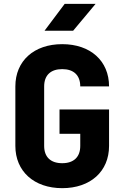

<svg xmlns="http://www.w3.org/2000/svg" viewBox="-20 -970 640 1000"><path d="M361 -810 478 -950H317L212 -810ZM304 10C451 10 548 -77 548 -210V-400H290V-273H398V-210C398 -152 364 -120 304 -120C244 -120 210 -152 210 -210V-520C210 -578 244 -610 304 -610C364 -610 398 -578 398 -520H548C548 -653 451 -740 304 -740C157 -740 60 -653 60 -520V-210C60 -78 157 10 304 10Z"/></svg>

Font: Tekne LDO ExtraBold
Style: Regular
Weight: 800
Monospace: yes
Designer: Alessio Laiso, Mario Rullo, Paolo Rosset
Foundry: Alessio Laiso
Version: Version 1.000;hotconv 1.0.109;makeotfexe 2.5.65596